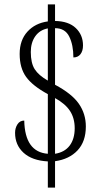

<svg xmlns="http://www.w3.org/2000/svg" viewBox="-20 -780 469 879"><path d="M199 -41Q127 -45 88 -80.5Q49 -116 49 -172Q49 -194 60 -211Q71 -228 91 -228Q94 -84 199 -76V-349Q129 -387 99.5 -428Q70 -469 70 -533Q70 -596 105.5 -635Q141 -674 199 -682V-760H232V-684Q294 -683 327 -651.5Q360 -620 360 -572Q360 -547 348.5 -532Q337 -517 316 -517Q316 -574 297 -612.5Q278 -651 232 -651V-392Q309 -351 341 -305Q373 -259 373 -201Q373 -132 335 -91.5Q297 -51 232 -42V79H199ZM199 -650Q162 -643 141.5 -614Q121 -585 121 -542Q121 -491 139 -463Q157 -435 199 -411ZM322 -193Q322 -239 300.5 -272Q279 -305 232 -331V-76Q276 -83 299 -113.5Q322 -144 322 -193Z"/></svg>

Font: Noto Serif CondLight
Style: Regular
Weight: 300
Width: 3
Designer: Monotype Design Team
Foundry: Monotype Imaging Inc.
Version: Version 1.001